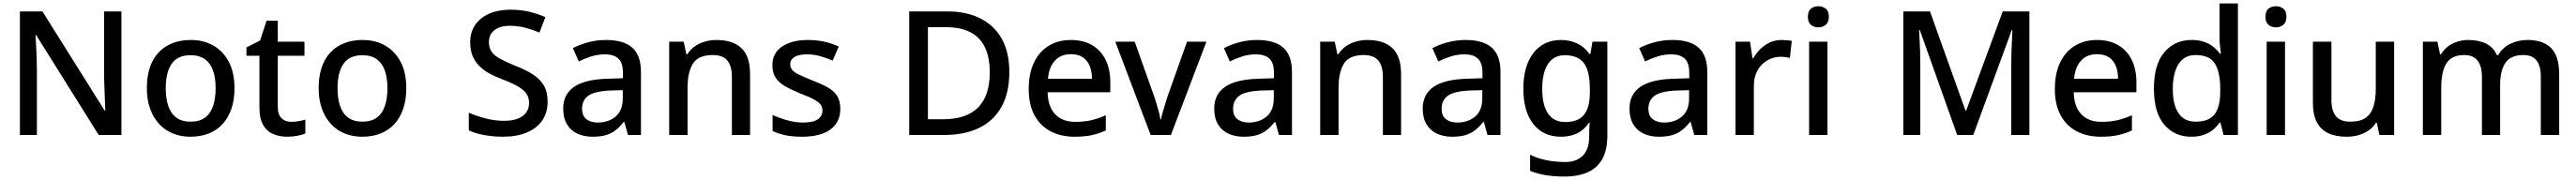

<svg xmlns="http://www.w3.org/2000/svg" viewBox="-20 -780 14876 1040"><path d="M681 0H550L189 -577H185Q187 -551 188.5 -519Q190 -487 191.5 -452Q193 -417 193 -380V0H95V-714H225L585 -140H588Q587 -161 586 -193Q585 -225 583.5 -261.5Q582 -298 581 -330V-714H681Z M1334 -270Q1334 -203 1316 -151Q1298 -99 1265 -63Q1232 -27 1185 -8.5Q1138 10 1079 10Q1025 10 979 -8.5Q933 -27 899.5 -63Q866 -99 847 -151Q828 -203 828 -271Q828 -360 858.5 -422Q889 -484 946.5 -516.5Q1004 -549 1082 -549Q1156 -549 1212.5 -516.5Q1269 -484 1301.5 -422Q1334 -360 1334 -270ZM937 -270Q937 -210 952 -166.5Q967 -123 999 -100Q1031 -77 1081 -77Q1131 -77 1163 -100Q1195 -123 1210 -166.5Q1225 -210 1225 -270Q1225 -332 1209.5 -374Q1194 -416 1162.5 -438.5Q1131 -461 1080 -461Q1005 -461 971 -411Q937 -361 937 -270Z M1662 -76Q1683 -76 1705 -80Q1727 -84 1743 -89V-9Q1726 -1 1697 4.5Q1668 10 1639 10Q1595 10 1558.5 -5Q1522 -20 1500 -57Q1478 -94 1478 -160V-458H1403V-506L1482 -546L1519 -660H1584V-539H1738V-458H1584V-162Q1584 -118 1605.5 -97Q1627 -76 1662 -76Z M2326 -270Q2326 -203 2308 -151Q2290 -99 2257 -63Q2224 -27 2177 -8.5Q2130 10 2071 10Q2017 10 1971 -8.5Q1925 -27 1891.5 -63Q1858 -99 1839 -151Q1820 -203 1820 -271Q1820 -360 1850.5 -422Q1881 -484 1938.5 -516.5Q1996 -549 2074 -549Q2148 -549 2204.5 -516.5Q2261 -484 2293.5 -422Q2326 -360 2326 -270ZM1929 -270Q1929 -210 1944 -166.5Q1959 -123 1991 -100Q2023 -77 2073 -77Q2123 -77 2155 -100Q2187 -123 2202 -166.5Q2217 -210 2217 -270Q2217 -332 2201.5 -374Q2186 -416 2154.5 -438.5Q2123 -461 2072 -461Q1997 -461 1963 -411Q1929 -361 1929 -270Z M3142 -193Q3142 -129 3111 -84Q3080 -39 3022 -14.5Q2964 10 2884 10Q2845 10 2809 5.5Q2773 1 2742 -7Q2711 -15 2687 -27V-129Q2727 -111 2781 -96.5Q2835 -82 2891 -82Q2939 -82 2971 -95Q3003 -108 3019 -131Q3035 -154 3035 -185Q3035 -218 3018.5 -240.5Q3002 -263 2967.5 -282.5Q2933 -302 2875 -324Q2835 -339 2802.5 -357.5Q2770 -376 2745.5 -401Q2721 -426 2708 -459Q2695 -492 2695 -536Q2695 -595 2724.5 -637Q2754 -679 2806 -701.5Q2858 -724 2927 -724Q2985 -724 3034.5 -712.5Q3084 -701 3129 -681L3095 -592Q3054 -609 3012 -620Q2970 -631 2924 -631Q2884 -631 2857 -619Q2830 -607 2816.5 -586Q2803 -565 2803 -537Q2803 -504 2818 -482Q2833 -460 2866 -441.5Q2899 -423 2953 -401Q3013 -378 3055.5 -351Q3098 -324 3120 -286.5Q3142 -249 3142 -193Z M3479 -549Q3581 -549 3631 -504.5Q3681 -460 3681 -365V0H3606L3585 -75H3581Q3558 -46 3533.5 -27Q3509 -8 3477.5 1Q3446 10 3401 10Q3353 10 3314.5 -7.5Q3276 -25 3254 -61.5Q3232 -98 3232 -153Q3232 -235 3294.5 -278Q3357 -321 3485 -325L3577 -328V-358Q3577 -418 3550 -442Q3523 -466 3474 -466Q3432 -466 3394 -454Q3356 -442 3322 -425L3288 -502Q3326 -522 3375.5 -535.5Q3425 -549 3479 -549ZM3504 -257Q3412 -253 3376.5 -226.5Q3341 -200 3341 -152Q3341 -110 3366.5 -91Q3392 -72 3431 -72Q3494 -72 3535 -107Q3576 -142 3576 -212V-259Z M4117 -549Q4211 -549 4261 -502Q4311 -455 4311 -351V0H4206V-336Q4206 -399 4179.5 -430.5Q4153 -462 4095 -462Q4013 -462 3981.5 -413Q3950 -364 3950 -272V0H3844V-539H3928L3943 -467H3949Q3967 -495 3993 -513Q4019 -531 4051 -540Q4083 -549 4117 -549Z M4832 -152Q4832 -99 4806 -63Q4780 -27 4731 -8.5Q4682 10 4613 10Q4556 10 4515.5 1.5Q4475 -7 4441 -23V-116Q4477 -99 4524 -85.5Q4571 -72 4616 -72Q4676 -72 4702.5 -91Q4729 -110 4729 -142Q4729 -160 4719 -174.5Q4709 -189 4681.5 -204.5Q4654 -220 4601 -240Q4550 -261 4514 -281.5Q4478 -302 4459 -330.5Q4440 -359 4440 -404Q4440 -474 4496.5 -511.5Q4553 -549 4646 -549Q4695 -549 4738.5 -539.5Q4782 -530 4823 -511L4788 -430Q4753 -445 4716 -455.5Q4679 -466 4641 -466Q4593 -466 4568 -451Q4543 -436 4543 -409Q4543 -390 4554.5 -376Q4566 -362 4595 -348Q4624 -334 4674 -314Q4724 -295 4759.5 -275Q4795 -255 4813.5 -226Q4832 -197 4832 -152Z M5808 -364Q5808 -244 5763 -163Q5718 -82 5633.5 -41Q5549 0 5430 0H5230V-714H5451Q5560 -714 5640 -674Q5720 -634 5764 -556.5Q5808 -479 5808 -364ZM5695 -361Q5695 -451 5666 -509Q5637 -567 5580.5 -595Q5524 -623 5444 -623H5338V-91H5425Q5560 -91 5627.5 -159Q5695 -227 5695 -361Z M6163 -549Q6234 -549 6285 -519.5Q6336 -490 6363.5 -435Q6391 -380 6391 -305V-247H6029Q6031 -164 6072.5 -120Q6114 -76 6189 -76Q6241 -76 6281.5 -85.5Q6322 -95 6365 -114V-26Q6325 -8 6283.5 1Q6242 10 6185 10Q6107 10 6047 -21Q5987 -52 5953.5 -113.5Q5920 -175 5920 -265Q5920 -356 5950.5 -419Q5981 -482 6035.5 -515.5Q6090 -549 6163 -549ZM6163 -467Q6106 -467 6071.5 -430Q6037 -393 6031 -325H6285Q6285 -367 6272 -399Q6259 -431 6232 -449Q6205 -467 6163 -467Z M6624 0 6420 -539H6532L6644 -224Q6651 -204 6658.5 -179Q6666 -154 6672 -131Q6678 -108 6680 -91H6684Q6687 -108 6693.5 -131.5Q6700 -155 6708 -179.5Q6716 -204 6722 -224L6834 -539H6946L6741 0Z M7238 -549Q7340 -549 7390 -504.5Q7440 -460 7440 -365V0H7365L7344 -75H7340Q7317 -46 7292.5 -27Q7268 -8 7236.5 1Q7205 10 7160 10Q7112 10 7073.5 -7.5Q7035 -25 7013 -61.5Q6991 -98 6991 -153Q6991 -235 7053.5 -278Q7116 -321 7244 -325L7336 -328V-358Q7336 -418 7309 -442Q7282 -466 7233 -466Q7191 -466 7153 -454Q7115 -442 7081 -425L7047 -502Q7085 -522 7134.5 -535.5Q7184 -549 7238 -549ZM7263 -257Q7171 -253 7135.5 -226.5Q7100 -200 7100 -152Q7100 -110 7125.5 -91Q7151 -72 7190 -72Q7253 -72 7294 -107Q7335 -142 7335 -212V-259Z M7876 -549Q7970 -549 8020 -502Q8070 -455 8070 -351V0H7965V-336Q7965 -399 7938.5 -430.5Q7912 -462 7854 -462Q7772 -462 7740.5 -413Q7709 -364 7709 -272V0H7603V-539H7687L7702 -467H7708Q7726 -495 7752 -513Q7778 -531 7810 -540Q7842 -549 7876 -549Z M8442 -549Q8544 -549 8594 -504.5Q8644 -460 8644 -365V0H8569L8548 -75H8544Q8521 -46 8496.5 -27Q8472 -8 8440.5 1Q8409 10 8364 10Q8316 10 8277.5 -7.5Q8239 -25 8217 -61.5Q8195 -98 8195 -153Q8195 -235 8257.5 -278Q8320 -321 8448 -325L8540 -328V-358Q8540 -418 8513 -442Q8486 -466 8437 -466Q8395 -466 8357 -454Q8319 -442 8285 -425L8251 -502Q8289 -522 8338.5 -535.5Q8388 -549 8442 -549ZM8467 -257Q8375 -253 8339.5 -226.5Q8304 -200 8304 -152Q8304 -110 8329.5 -91Q8355 -72 8394 -72Q8457 -72 8498 -107Q8539 -142 8539 -212V-259Z M8993 -549Q9045 -549 9087 -529Q9129 -509 9158 -468H9163L9175 -539H9261V7Q9261 83 9234 135Q9207 187 9151.5 213.5Q9096 240 9012 240Q8954 240 8905 232Q8856 224 8815 207V114Q8857 135 8908.5 145.5Q8960 156 9018 156Q9084 156 9120 118.5Q9156 81 9156 13V-5Q9156 -18 9157 -39.5Q9158 -61 9159 -71H9155Q9127 -29 9086.5 -9.5Q9046 10 8993 10Q8891 10 8833.5 -63.5Q8776 -137 8776 -268Q8776 -398 8834 -473.5Q8892 -549 8993 -549ZM9015 -461Q8973 -461 8944 -438.5Q8915 -416 8900 -373Q8885 -330 8885 -267Q8885 -173 8918.5 -124Q8952 -75 9017 -75Q9055 -75 9081.5 -85Q9108 -95 9125.5 -116Q9143 -137 9151.5 -169.5Q9160 -202 9160 -248V-268Q9160 -337 9144.5 -379.5Q9129 -422 9097 -441.5Q9065 -461 9015 -461Z M9636 -549Q9738 -549 9788 -504.5Q9838 -460 9838 -365V0H9763L9742 -75H9738Q9715 -46 9690.5 -27Q9666 -8 9634.5 1Q9603 10 9558 10Q9510 10 9471.5 -7.5Q9433 -25 9411 -61.5Q9389 -98 9389 -153Q9389 -235 9451.5 -278Q9514 -321 9642 -325L9734 -328V-358Q9734 -418 9707 -442Q9680 -466 9631 -466Q9589 -466 9551 -454Q9513 -442 9479 -425L9445 -502Q9483 -522 9532.5 -535.5Q9582 -549 9636 -549ZM9661 -257Q9569 -253 9533.5 -226.5Q9498 -200 9498 -152Q9498 -110 9523.5 -91Q9549 -72 9588 -72Q9651 -72 9692 -107Q9733 -142 9733 -212V-259Z M10267 -549Q10281 -549 10298 -547.5Q10315 -546 10326 -544L10315 -445Q10304 -448 10289 -450Q10274 -452 10261 -452Q10231 -452 10203.5 -440.5Q10176 -429 10154 -407.5Q10132 -386 10119.5 -355Q10107 -324 10107 -284V0H10001V-539H10085L10099 -443H10103Q10120 -472 10144 -496Q10168 -520 10199 -534.5Q10230 -549 10267 -549Z M10532 -539V0H10426V-539ZM10480 -744Q10504 -744 10522 -730Q10540 -716 10540 -683Q10540 -651 10522 -636.5Q10504 -622 10480 -622Q10454 -622 10436.5 -636.5Q10419 -651 10419 -683Q10419 -716 10436.5 -730Q10454 -744 10480 -744Z M11281 0 11065 -607H11061Q11062 -587 11064 -553Q11066 -519 11067 -480Q11068 -441 11068 -403V0H10970V-714H11124L11329 -141H11333L11544 -714H11698V0H11593V-409Q11593 -444 11594.5 -481.5Q11596 -519 11597.5 -552Q11599 -585 11600 -606H11596L11374 0Z M12088 -549Q12159 -549 12210 -519.5Q12261 -490 12288.5 -435Q12316 -380 12316 -305V-247H11954Q11956 -164 11997.5 -120Q12039 -76 12114 -76Q12166 -76 12206.5 -85.5Q12247 -95 12290 -114V-26Q12250 -8 12208.5 1Q12167 10 12110 10Q12032 10 11972 -21Q11912 -52 11878.5 -113.5Q11845 -175 11845 -265Q11845 -356 11875.5 -419Q11906 -482 11960.5 -515.5Q12015 -549 12088 -549ZM12088 -467Q12031 -467 11996.5 -430Q11962 -393 11956 -325H12210Q12210 -367 12197 -399Q12184 -431 12157 -449Q12130 -467 12088 -467Z M12633 10Q12536 10 12476.5 -60Q12417 -130 12417 -268Q12417 -407 12477 -478Q12537 -549 12635 -549Q12676 -549 12706.5 -538.5Q12737 -528 12759.5 -510Q12782 -492 12798 -470H12804Q12802 -484 12799 -510.5Q12796 -537 12796 -558V-760H12902V0H12819L12801 -72H12796Q12781 -49 12758.5 -30.5Q12736 -12 12705 -1Q12674 10 12633 10ZM12658 -77Q12736 -77 12768 -120.5Q12800 -164 12800 -251V-267Q12800 -362 12769.5 -412Q12739 -462 12657 -462Q12592 -462 12559 -409.5Q12526 -357 12526 -266Q12526 -175 12559 -126Q12592 -77 12658 -77Z M13174 -539V0H13068V-539ZM13122 -744Q13146 -744 13164 -730Q13182 -716 13182 -683Q13182 -651 13164 -636.5Q13146 -622 13122 -622Q13096 -622 13078.5 -636.5Q13061 -651 13061 -683Q13061 -716 13078.5 -730Q13096 -744 13122 -744Z M13804 -539V0H13719L13704 -71H13699Q13682 -43 13655 -25Q13628 -7 13596 1.5Q13564 10 13530 10Q13467 10 13423.5 -10.5Q13380 -31 13357.5 -74.5Q13335 -118 13335 -186V-539H13442V-202Q13442 -139 13468.5 -108Q13495 -77 13551 -77Q13607 -77 13639 -99Q13671 -121 13684.5 -163.5Q13698 -206 13698 -266V-539Z M14574 -549Q14665 -549 14711 -502Q14757 -455 14757 -351V0H14651V-337Q14651 -399 14626.5 -430.5Q14602 -462 14550 -462Q14478 -462 14447 -417.5Q14416 -373 14416 -289V0H14311V-337Q14311 -378 14299.5 -406Q14288 -434 14266 -448Q14244 -462 14209 -462Q14159 -462 14130 -440Q14101 -418 14088.5 -375.5Q14076 -333 14076 -272V0H13970V-539H14054L14069 -467H14075Q14092 -495 14116.5 -513Q14141 -531 14171 -540Q14201 -549 14233 -549Q14294 -549 14336 -527.5Q14378 -506 14397 -462H14405Q14431 -507 14477 -528Q14523 -549 14574 -549Z"/></svg>

Font: Noto Sans Devanagari Medium
Style: Regular
Weight: 500
Version: Version 2.003